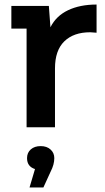

<svg xmlns="http://www.w3.org/2000/svg" viewBox="-20 -560 463 845"><path d="M405 -540V-416Q385 -418 377 -418Q304 -418 263 -378Q222 -338 222 -259V0H97V-434H30V-534H195L202 -440Q227 -490 279.5 -515Q332 -540 405 -540ZM219 136Q219 164 203 195L171 265H110L134 184Q99 173 99 136Q99 112 115.5 97.5Q132 83 159 83Q186 83 202.5 98Q219 113 219 136Z"/></svg>

Font: mBank SemiBold
Style: Regular
Weight: 600
Designer: Julieta Ulanovsky
Foundry: Julieta Ulanovsky
Version: Version 7.200